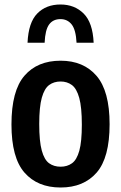

<svg xmlns="http://www.w3.org/2000/svg" viewBox="-20 -824 538 854"><path d="M249.5 10Q147 10 89 -56.2Q31 -122.5 31 -270.5Q31 -420.5 88.8 -487.2Q146.5 -554 249.5 -554Q351.5 -554 409.5 -486.5Q467.5 -419 467.5 -271.5Q467.5 -122.5 409.8 -56.2Q352 10 249.5 10ZM249.5 -82.5Q279 -82.5 300.2 -97.8Q321.5 -113 332.8 -153.5Q344 -194 344 -269.5Q344 -347 332.5 -388.5Q321 -430 299.8 -445.8Q278.5 -461.5 249.5 -461.5Q220 -461.5 198.8 -446Q177.5 -430.5 166 -389.5Q154.5 -348.5 154.5 -272.5Q154.5 -195.5 165.8 -154.5Q177 -113.5 198.2 -98Q219.5 -82.5 249.5 -82.5ZM102.5 -634Q106.5 -724 145.8 -764Q185 -804 249 -804Q311.5 -804 352 -763.8Q392.5 -723.5 396.5 -634H320.5Q317.5 -691.5 298.8 -715.2Q280 -739 249 -739Q216 -739 198.5 -715.2Q181 -691.5 178.5 -634Z"/></svg>

Font: Encode Sans Condensed Condensed SemiBold
Style: Regular
Weight: 600
Width: 3
Designer: Multiple Designers
Foundry: Impallari Type
Version: Version 3.000; ttfautohint (v1.8.3) -l 8 -r 50 -G 200 -x 14 